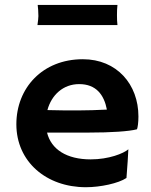

<svg xmlns="http://www.w3.org/2000/svg" viewBox="-20 -764 624 791"><path d="M47.4 -252C47.4 -98.6 169.9 7.3 334 7.3C394 7.3 468.3 -8.8 501 -30.8C505.4 -86.9 507.3 -117.2 508.8 -148.9C488.8 -131.8 428.7 -107.4 353.5 -107.4C254.9 -107.4 190.9 -148.4 173.8 -217.8C214.8 -217.3 299.8 -217.8 345.7 -217.8C436.5 -217.8 512.2 -222.7 544.4 -231.4C547.4 -239.3 550.3 -259.3 550.3 -284.2C550.3 -416 461.9 -520 321.3 -520C155.3 -520 47.4 -401.9 47.4 -252ZM175.3 -310.5C192.4 -373.5 240.7 -417.5 306.2 -417.5C376 -417.5 408.7 -373.5 420.4 -312.5C386.7 -310.5 332.5 -309.1 302.7 -309.1C273.4 -309.1 207 -309.1 175.3 -310.5ZM134.3 -660.6H463.9C462.4 -677.7 461.9 -681.2 461.9 -701.7C461.9 -719.7 462.4 -727.5 463.9 -743.7H135.3C136.7 -731.4 138.2 -716.3 138.2 -697.8C138.2 -687 136.7 -680.7 134.3 -660.6Z"/></svg>

Font: HammersmithOne
Style: Regular
Weight: 400
Designer: Nicole Fally
Foundry: Nicole Fally
Version: Version 1.003